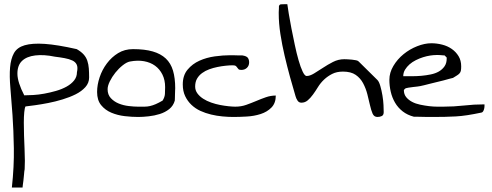

<svg xmlns="http://www.w3.org/2000/svg" viewBox="-20 -543 2288 893"><path d="M35.2 329.1Q45.9 230.5 44.4 146Q43 61.5 38.1 -8.3Q33.2 -78.1 28.3 -133.8Q23.4 -189.5 26.9 -229.5Q30.3 -269.5 44.9 -295.9Q59.6 -322.3 94.7 -332.5Q129.9 -342.8 188 -338.9Q246.1 -335 336.9 -314.5Q357.4 -302.7 369.1 -289.6Q380.9 -276.4 386.2 -260.3Q391.6 -244.1 393.1 -224.6Q394.5 -205.1 394.5 -182.6Q394.5 -157.2 377 -137.7Q359.4 -118.2 332 -104.5Q304.7 -90.8 271 -80.6Q237.3 -70.3 204.6 -64Q171.9 -57.6 143.6 -53.7Q115.2 -49.8 98.6 -47.9Q94.7 -41 92.8 -21Q90.8 -1 90.8 27.3Q90.8 55.7 91.8 87.4Q92.8 119.1 94.2 149.4Q95.7 179.7 95.7 205.1Q95.7 230.5 94.7 244.1Q92.8 252.9 91.8 268.1Q90.8 283.2 88.9 296.9Q86.9 310.5 85.9 319.3L85 329.1ZM235.4 -279.3Q184.6 -290 144 -285.2Q103.5 -280.3 82 -259.3Q60.5 -238.3 61 -199.2Q61.5 -160.2 92.8 -99.6Q110.4 -99.6 134.8 -101.1Q159.2 -102.5 186 -107.4Q212.9 -112.3 240.2 -120.1Q267.6 -127.9 289.6 -140.1Q311.5 -152.3 324.7 -168.9Q337.9 -185.5 337.9 -207Q342.8 -229.5 336.9 -242.2Q331.1 -254.9 316.4 -261.7Q301.8 -268.6 280.8 -272.5Q259.8 -276.4 235.4 -279.3Z M431.6 -115.2Q431.6 -148.4 443.4 -183.6Q455.1 -218.8 477.1 -248Q499 -277.3 529.3 -295.9Q559.6 -314.5 598.6 -314.5Q653.3 -314.5 690.4 -303.7Q727.5 -293 751 -271Q774.4 -249 784.7 -214.4Q794.9 -179.7 794.9 -132.8Q794.9 -129.9 794.4 -121.6Q793.9 -113.3 793.9 -104.5Q793.9 -95.7 793.5 -87.4Q793 -79.1 793 -75.2Q786.1 -50.8 767.1 -35.6Q748 -20.5 723.1 -12.7Q698.2 -4.9 671.4 -2Q644.5 1 623 1Q592.8 1 559.6 -2.9Q526.4 -6.8 497.6 -19Q468.8 -31.2 450.2 -54.2Q431.6 -77.1 431.6 -115.2ZM480.5 -127.9Q480.5 -102.5 495.6 -86.4Q510.7 -70.3 532.2 -61.5Q553.7 -52.7 578.6 -49.8Q603.5 -46.9 621.1 -46.9Q638.7 -46.9 651.9 -46.9Q665 -46.9 677.7 -49.8Q690.4 -52.7 704.1 -58.6Q717.8 -64.5 736.3 -75.2Q746.1 -90.8 747.1 -106Q748 -121.1 748 -137.7Q748 -170.9 735.4 -196.3Q722.7 -221.7 701.2 -237.3Q679.7 -252.9 649.9 -258.3Q620.1 -263.7 584 -256.8Q569.3 -253.9 550.8 -239.3Q532.2 -224.6 516.6 -205.1Q501 -185.5 490.7 -164.6Q480.5 -143.6 480.5 -127.9Z M830.1 -150.4Q830.1 -192.4 852.5 -219.2Q875 -246.1 907.7 -260.7Q940.4 -275.4 979 -280.8Q1017.6 -286.1 1050.8 -286.1H1062.5Q1069.3 -286.1 1078.6 -285.6Q1087.9 -285.2 1095.7 -285.2H1107.4Q1127 -282.2 1132.8 -273.9Q1138.7 -265.6 1138.7 -252.9Q1138.7 -237.3 1128.4 -227.5Q1118.2 -217.8 1102.5 -217.8Q1092.8 -217.8 1089.4 -221.2Q1085.9 -224.6 1083.5 -228.5Q1081.1 -232.4 1077.1 -235.8Q1073.2 -239.3 1062.5 -239.3Q1047.9 -239.3 1029.3 -237.3Q1010.7 -235.4 991.2 -231.4Q971.7 -227.5 953.1 -220.7Q934.6 -213.9 919.9 -203.1Q905.3 -192.4 896.5 -177.2Q887.7 -162.1 887.7 -140.6Q887.7 -123 897.9 -108.9Q908.2 -94.7 924.8 -84Q941.4 -73.2 962.4 -65.9Q983.4 -58.6 1003.9 -54.7Q1024.4 -50.8 1043.5 -48.8Q1062.5 -46.9 1074.2 -46.9Q1101.6 -46.9 1125 -55.2Q1148.4 -63.5 1171.4 -73.2Q1194.3 -83 1216.8 -90.8Q1239.3 -98.6 1262.7 -98.6Q1262.7 -63.5 1242.7 -43Q1222.7 -22.5 1192.4 -12.7Q1162.1 -2.9 1127.9 -1Q1093.8 1 1065.4 1Q1042 1 1015.1 -1.5Q988.3 -3.9 961.9 -10.3Q935.5 -16.6 912.1 -27.3Q888.7 -38.1 870.6 -55.2Q852.5 -72.3 841.3 -95.7Q830.1 -119.1 830.1 -150.4Z M1575.2 -210Q1545.9 -210 1524.9 -199.2Q1503.9 -188.5 1487.3 -172.9Q1470.7 -157.2 1459 -138.2Q1447.3 -119.1 1435.5 -103Q1423.8 -86.9 1411.1 -76.2Q1398.4 -65.4 1381.8 -65.4Q1370.1 -65.4 1363.8 -75.2Q1357.4 -85 1354.5 -95.7Q1341.8 -137.7 1328.6 -186Q1315.4 -234.4 1303.7 -284.2Q1292 -334 1284.2 -384.3Q1276.4 -434.6 1276.4 -480.5V-486.3Q1276.4 -491.2 1276.9 -496.6Q1277.3 -502 1277.3 -505.9V-513.7Q1279.3 -522.5 1287.1 -522.9Q1294.9 -523.4 1301.8 -523.4Q1302.7 -523.4 1309.1 -523.4Q1315.4 -523.4 1316.4 -523.4Q1318.4 -508.8 1323.2 -478.5Q1328.1 -448.2 1335.4 -411.1Q1342.8 -374 1351.1 -334.5Q1359.4 -294.9 1368.7 -262.7Q1377.9 -230.5 1387.7 -210Q1397.5 -189.5 1406.2 -189.5Q1420.9 -189.5 1440.4 -201.2Q1460 -212.9 1481.9 -227.5Q1503.9 -242.2 1528.8 -254.9Q1553.7 -267.6 1581.1 -267.6Q1586.9 -267.6 1596.7 -267.1Q1606.4 -266.6 1616.7 -265.6Q1627 -264.6 1636.2 -262.7Q1645.5 -260.7 1648.4 -256.8L1735.4 -170.9Q1743.2 -163.1 1749 -142.6Q1754.9 -122.1 1758.8 -98.6Q1762.7 -75.2 1763.7 -54.2Q1764.6 -33.2 1764.6 -21.5Q1764.6 -7.8 1755.9 -3.4Q1747.1 1 1735.4 1Q1719.7 1 1712.9 -14.6Q1706.1 -30.3 1700.7 -54.2Q1695.3 -78.1 1688.5 -105Q1681.6 -131.8 1668.9 -155.8Q1656.2 -179.7 1634.3 -194.8Q1612.3 -210 1575.2 -210Z M1791 -171.9Q1791 -205.1 1809.6 -236.3Q1828.1 -267.6 1856.9 -291Q1885.7 -314.5 1920.4 -328.1Q1955.1 -341.8 1986.3 -341.8Q2011.7 -341.8 2036.6 -335.4Q2061.5 -329.1 2081.1 -315.4Q2100.6 -301.8 2112.8 -281.7Q2125 -261.7 2125 -234.4Q2125 -221.7 2123.5 -214.4Q2122.1 -207 2117.2 -201.7Q2112.3 -196.3 2105 -191.9Q2097.7 -187.5 2086.9 -180.7Q2081.1 -179.7 2069.3 -176.3Q2057.6 -172.9 2042.5 -168.9Q2027.3 -165 2010.7 -161.1Q1994.1 -157.2 1979 -153.3Q1963.9 -149.4 1952.1 -146.5Q1940.4 -143.6 1934.6 -142.6Q1931.6 -141.6 1921.9 -140.6Q1912.1 -139.6 1900.9 -138.2Q1889.6 -136.7 1879.9 -135.3Q1870.1 -133.8 1868.2 -132.8Q1865.2 -131.8 1861.8 -128.4Q1858.4 -125 1858.4 -124Q1858.4 -104.5 1869.1 -91.3Q1879.9 -78.1 1896.5 -69.3Q1913.1 -60.5 1934.1 -56.2Q1955.1 -51.8 1975.6 -49.3Q1996.1 -46.9 2013.7 -46.9Q2031.2 -46.9 2042 -46.9Q2090.8 -46.9 2137.7 -52.2Q2184.6 -57.6 2233.4 -57.6V-49.8Q2233.4 -43.9 2231.9 -37.6Q2230.5 -31.2 2227.5 -25.9Q2224.6 -20.5 2219.7 -19.5Q2182.6 -11.7 2153.8 -7.3Q2125 -2.9 2099.6 -1.5Q2074.2 0 2046.9 0.5Q2019.5 1 1986.3 1H1969.7Q1959 1 1946.3 0.5Q1933.6 0 1921.9 0H1905.3Q1875 -7.8 1853 -24.9Q1831.1 -42 1817.4 -65.4Q1803.7 -88.9 1797.4 -116.2Q1791 -143.6 1791 -171.9ZM2009.8 -287.1Q1997.1 -287.1 1981 -284.7Q1964.8 -282.2 1947.8 -276.9Q1930.7 -271.5 1914.1 -263.2Q1897.5 -254.9 1884.8 -243.7Q1872.1 -232.4 1863.8 -218.8Q1855.5 -205.1 1855.5 -188.5H1895.5Q1917 -188.5 1939.5 -190.4Q1961.9 -192.4 1983.4 -196.8Q2004.9 -201.2 2021 -210.4Q2037.1 -219.7 2047.4 -234.4Q2057.6 -249 2057.6 -270.5V-275.4L2047.9 -285.2Q2045.9 -285.2 2040.5 -285.6Q2035.2 -286.1 2029.3 -286.6Q2023.4 -287.1 2018.1 -287.1Q2012.7 -287.1 2009.8 -287.1Z"/></svg>

Font: Swanky and Moo Moo Cyrillic
Style: Regular
Weight: 400
Designer: Kimberly Geswein; Denis Ignatov
Foundry: Kimberly Geswein; Denis Ignatov
Version: Version 1.003 June 27, 2018